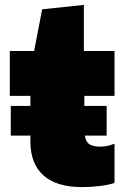

<svg xmlns="http://www.w3.org/2000/svg" viewBox="-20 -748 521 783"><path d="M24 -316H104V-357H20V-540H119L152 -710L322 -728V-540H447V-357H324V-316H415V-195H326Q330 -169 345 -159.5Q360 -150 390 -150Q417 -150 447 -162V-2Q424 6 387.5 10.5Q351 15 314 15Q211 15 157.5 -32.5Q104 -80 104 -171V-195H24Z"/></svg>

Font: Encode Sans Normal
Style: Black
Weight: 900
Designer: Pablo Impallari, Andres Torresi
Foundry: Pablo Impallari, Andres Torresi
Version: Version 1.000; ttfautohint (v1.00) -l 8 -r 50 -G 200 -x 14 -